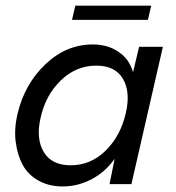

<svg xmlns="http://www.w3.org/2000/svg" viewBox="-20 -654 624 682"><path d="M235.8 -583.5 247.6 -633.8H517.1L505.4 -583.5ZM203.1 8.3Q153.8 8.3 116.7 -12.5Q79.6 -33.2 60.5 -68.6Q41.5 -104 35.6 -151.4Q29.8 -198.7 43 -252Q67.4 -355 141.1 -425.5Q214.8 -496.1 309.6 -496.1Q362.8 -496.1 401.4 -469.7Q439.9 -443.4 452.6 -397.5L474.1 -487.8H558.6L446.8 0H369.1L387.2 -89.8Q353.5 -42.5 304.7 -17.1Q255.9 8.3 203.1 8.3ZM231 -66.9Q302.2 -66.9 355.2 -118.9Q408.2 -170.9 426.8 -252Q444.3 -326.2 417 -373.5Q389.6 -420.9 321.8 -420.9Q250.5 -420.9 196.3 -368.7Q142.1 -316.4 124.5 -236.8Q106.9 -162.6 135 -114.7Q163.1 -66.9 231 -66.9Z"/></svg>

Font: HK Grotesk Medium Legacy Italic
Style: Regular
Weight: 500
Italic angle: -13°
Designer: Alfredo Marco Pradil
Foundry: Hanken Design Co.
Version: Version 2.022;PS 002.022;hotconv 1.0.88;makeotf.lib2.5.64775